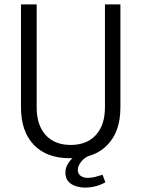

<svg xmlns="http://www.w3.org/2000/svg" viewBox="-20 -706 640 869"><path d="M295 10Q191 10 133 -50.5Q75 -111 75 -220V-686H146V-220Q146 -140 186.5 -95Q227 -50 300 -50Q373 -50 414 -95Q455 -140 455 -220V-686H525V-220Q525 -111 467 -51Q431 -13 378 1Q356 13 345 29Q332 47 332 63Q332 79 344 89Q356 99 377 99Q395 99 411.5 94.5Q428 90 444 85L457 119Q436 131 412.5 137Q389 143 367 143Q344 143 323 136.5Q302 130 289 115Q276 100 276 75Q276 50 291 30Q299 18 308 10Q307 10 305 10Z"/></svg>

Font: Chivo Mono Medium ExtraLight
Style: Regular
Weight: 250
Monospace: yes
Version: Version 1.008